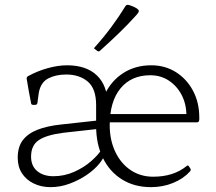

<svg xmlns="http://www.w3.org/2000/svg" viewBox="-20 -764 891 791"><path d="M602 7Q534 7 483 -24.5Q432 -56 404 -113Q376 -170 376 -245V-331Q376 -399 341.5 -428Q307 -457 253 -457Q210 -457 179 -441Q148 -425 140 -383L134 -339Q132 -332 125 -332H116Q109 -332 108 -339Q103 -365 98.5 -389.5Q94 -414 90 -439Q89 -446 95 -450Q133 -471 176 -483Q219 -495 256 -495Q336 -495 379.5 -453Q423 -411 423 -335L385 -245Q385 -320 412 -376Q439 -432 488.5 -463.5Q538 -495 603 -495Q660 -495 704.5 -467Q749 -439 775 -390.5Q801 -342 801 -280Q801 -276 801 -272.5Q801 -269 800 -267Q799 -260 791 -260H417V-294H765L747 -274Q748 -276 748 -279.5Q748 -283 748 -287Q748 -335 728.5 -372.5Q709 -410 675.5 -432Q642 -454 599 -454Q521 -454 476.5 -400Q432 -346 432 -248Q432 -187 455 -138.5Q478 -90 518.5 -63Q559 -36 611 -36Q695 -36 749 -80Q754 -85 758 -79L764 -70Q768 -64 763 -58Q736 -28 693.5 -10.5Q651 7 602 7ZM188 7Q150 7 119 -8Q88 -23 70.5 -50Q53 -77 53 -114Q53 -159 74 -186.5Q95 -214 134.5 -229.5Q174 -245 231 -251L386 -268L385 -233L241 -217Q171 -208 139.5 -186.5Q108 -165 108 -119Q108 -80 133.5 -59Q159 -38 200 -38Q245 -38 285.5 -56Q326 -74 356 -100.5Q386 -127 399 -149L414 -135Q409 -114 388.5 -89Q368 -64 336 -42.5Q304 -21 266 -7Q228 7 188 7ZM392 -555Q387 -550 381 -554L372 -561Q365 -564 370 -569Q407 -610 438.5 -652.5Q470 -695 497 -739Q501 -745 508 -744Q517 -742 526.5 -738Q536 -734 544 -729Q549 -725 551 -722Q553 -719 551 -714.5Q549 -710 541 -701Q507 -663 469.5 -627Q432 -591 392 -555Z"/></svg>

Font: Hahmlet ExtraLight
Style: Regular
Weight: 250
Designer: Minjoo Ham & Mark Frömberg
Foundry: hypertype
Version: Version 1.002